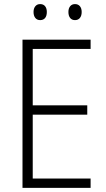

<svg xmlns="http://www.w3.org/2000/svg" viewBox="-20 -905 511 925"><path d="M416.5 0H88.4V-713.9H416.5V-669.4H137.7V-397.5H400.4V-352.5H137.7V-44.9H416.5ZM141.6 -847.2Q141.6 -864.3 150.1 -874.8Q158.7 -885.3 173.3 -885.3Q189 -885.3 197.3 -875Q205.6 -864.7 205.6 -847.2Q205.6 -828.6 197.3 -818.4Q189 -808.1 173.3 -808.1Q158.7 -808.1 150.1 -818.6Q141.6 -829.1 141.6 -847.2ZM309.6 -847.2Q309.6 -864.7 318.1 -875Q326.7 -885.3 341.3 -885.3Q356.4 -885.3 365 -875Q373.5 -864.7 373.5 -847.2Q373.5 -829.1 365 -818.6Q356.4 -808.1 341.3 -808.1Q326.2 -808.1 317.9 -818.6Q309.6 -829.1 309.6 -847.2Z"/></svg>

Font: Open Sans SemiCondensed Light
Style: Regular
Weight: 300
Width: 4
Designer: Monotype Design Team
Foundry: Monotype Imaging Inc.
Version: Version 3.000